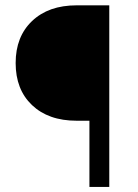

<svg xmlns="http://www.w3.org/2000/svg" viewBox="-20 -724 529 736"><path d="M322.8 -7.3V-253.9V-261.2H315.4H274.4Q219.2 -261.2 176.5 -276.4Q133.8 -291.5 102.5 -321.3Q40 -380.9 40 -482.4Q40 -533.2 55.7 -573.2Q71.3 -613.3 102.8 -643.3Q134.3 -673.3 177 -688.5Q219.7 -703.6 274.9 -703.6H398.9V-7.3Z"/></svg>

Font: Vazir Light FD
Style: Light-FD
Weight: 300
Designer: Saber Rastikerdar
Foundry: Saber Rastikerdar
Version: Version 30.1.0